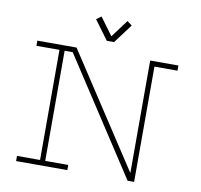

<svg xmlns="http://www.w3.org/2000/svg" viewBox="-94 -1000 1148 1099"><g transform="rotate(10 480.0 -450.0)"><path d="M504 -768 587 -879 559 -900 483 -798 408 -900 380 -879 462 -768ZM890 -700H726V-46L298 -700H70V-670H204V-30H70V0H368V-30H234V-670H281L718 0H756V-670H890Z"/></g></svg>

Font: Space Cowgirl Thin
Style: Regular
Weight: 100
Designer: Valery Marier
Foundry: Valery Marier
Version: Version 1.000;hotconv 1.0.109;makeotfexe 2.5.65596